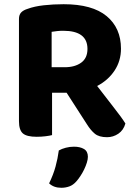

<svg xmlns="http://www.w3.org/2000/svg" viewBox="-20 -642 645 911"><path d="M554 -411Q554 -353 523.5 -307Q493 -261 441 -234Q482 -180 519.5 -132.5Q557 -85 575 -56Q566 -24 541.5 -7.5Q517 9 488 9Q450 9 430 -7.5Q410 -24 392 -53L296 -202H227V-1Q216 2 196 4.5Q176 7 154 7Q107 7 88.5 -9Q70 -25 70 -67V-552Q70 -572 80.5 -583Q91 -594 111 -600Q143 -612 188 -617Q233 -622 282 -622Q418 -622 486 -565.5Q554 -509 554 -411ZM287 -323Q335 -323 365 -344.5Q395 -366 395 -410Q395 -496 280 -496Q264 -496 251 -494.5Q238 -493 225 -491V-323ZM342 219Q327 236 309 242.5Q291 249 271 249Q235 249 213 228Q233 187 243.5 148.5Q254 110 259 72Q273 64 292 59Q311 54 331 54Q360 54 378.5 65Q397 76 397 102Q397 114 392 130Q387 146 379 162.5Q371 179 361 194Q351 209 342 219Z"/></svg>

Font: Baloo Bhaina 2
Style: Bold
Weight: 700
Designer: Yesha Goshar, Manish Minz, Shuchita Grover and Ek Type
Foundry: Ek Type
Version: Version 1.640;hotconv 1.0.111;makeotfexe 2.5.65597; ttfautoh